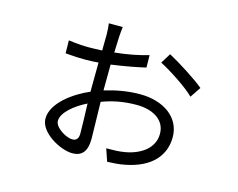

<svg xmlns="http://www.w3.org/2000/svg" viewBox="-95 -765 1190 960"><g transform="rotate(15 500.0 -285.5)"><path d="M429 -623H357C359 -611 361 -585 361 -568C361 -553 360 -522 360 -483C336 -482 312 -481 290 -481C269 -481 236 -482 186 -489L187 -422C236 -418 259 -417 290 -417C312 -417 335 -418 358 -420C358 -377 357 -332 357 -295C357 -287 357 -278 357 -269C275 -234 174 -162 174 -81C174 -10 285 52 348 52C395 52 423 26 423 -43C423 -80 420 -159 419 -233C472 -253 528 -265 598 -265C679 -265 747 -229 747 -155C747 -81 682 -36 603 -22C571 -16 536 -16 506 -16L528 48C549 47 586 46 619 39C750 14 813 -60 813 -155C813 -258 722 -321 600 -321C539 -321 477 -310 418 -292V-298C418 -336 419 -382 419 -426C494 -436 563 -450 596 -458L595 -522C545 -507 483 -495 421 -489C422 -522 423 -551 424 -569C425 -583 427 -609 429 -623ZM693 -553 661 -501C712 -475 808 -413 846 -374L883 -429C843 -463 749 -523 693 -553ZM237 -86C237 -130 297 -178 358 -208C360 -145 362 -85 362 -54C362 -30 353 -15 330 -15C299 -15 237 -51 237 -86Z"/></g></svg>

Font: Source Han Sans JP Normal
Style: Regular
Weight: 350
Designer: Ryoko NISHIZUKA 西塚涼子 (kana, bopomofo & ideographs); Paul D. Hunt (Latin, Greek & Cyrillic); Sandoll Communications 산돌커뮤니
Foundry: Adobe
Version: Version 2.002;hotconv 1.0.116;makeotfexe 2.5.65601